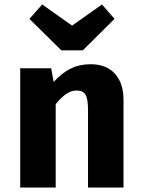

<svg xmlns="http://www.w3.org/2000/svg" viewBox="-20 -835 640 855"><path d="M70 -531H208L219 -470Q255 -510 294.5 -529.5Q334 -549 384 -549Q453 -549 491.5 -507Q530 -465 530 -390V0H372V-344Q372 -394 361 -413Q350 -432 321 -432Q297 -432 274.5 -416.5Q252 -401 228 -371V0H70ZM490 -751 349 -611H253L111 -751L168 -815L301 -721L434 -815Z"/></svg>

Font: Fira Mono
Style: Bold
Weight: 700
Monospace: yes
Designer: Carrois Corporate & Edenspiekermann AG
Foundry: Carrois Corporate GbR & Edenspiekermann AG
Version: Version 3.206